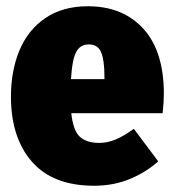

<svg xmlns="http://www.w3.org/2000/svg" viewBox="-20 -574 554 614"><path d="M500 -212H208Q214 -156 235.5 -136.5Q257 -117 297 -117Q324 -117 350 -128Q376 -139 408 -162L486 -58Q447 -23 395 -1.5Q343 20 281 20Q149 20 82 -57Q15 -134 15 -265Q15 -348 42.5 -413.5Q70 -479 125.5 -516.5Q181 -554 261 -554Q373 -554 438.5 -482Q504 -410 504 -274Q504 -248 500 -212ZM314 -329Q314 -381 303.5 -406.5Q293 -432 264 -432Q237 -432 224 -408.5Q211 -385 207 -321H314Z"/></svg>

Font: Fira Sans Condensed Black
Style: Regular
Weight: 900
Width: 3
Designer: Carrois Corporate & Edenspiekermann AG
Foundry: Carrois Corporate GbR & Edenspiekermann AG
Version: Version 4.203